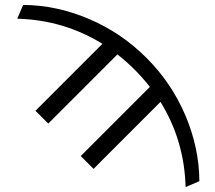

<svg xmlns="http://www.w3.org/2000/svg" viewBox="-20 -540 875 780"><path d="M632 -126 360 146 308 94 589 -187Q559 -225 527 -257Q495 -289 457 -319L176 -38L124 -90L396 -362Q239 -459 50 -464L74 -520Q210 -519 341.5 -463Q473 -407 575 -305Q677 -203 733 -71.5Q789 60 790 196L734 220Q729 31 632 -126Z"/></svg>

Font: Mplus 1p
Style: Regular
Weight: 400
Version: Version 1.061